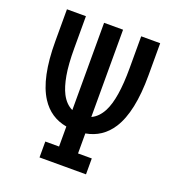

<svg xmlns="http://www.w3.org/2000/svg" viewBox="-132 -836 866 942"><g transform="rotate(20 301.0 -364.5)"><path d="M179.2 -83H251V-187.5Q165 -202.6 117.2 -276.9Q57.1 -370.1 57.1 -561.5V-729H156.2V-561.5Q156.2 -477.1 166 -421.9Q175.8 -366.7 193.4 -332.5Q215.3 -290 251 -273.4V-729H350.1V-273.4Q385.7 -289.6 408.2 -332.5Q444.8 -403.3 444.8 -561.5V-729H543.9V-561.5Q543.9 -370.1 483.9 -276.9Q436 -202.6 350.1 -187.5V-83H421.9V0H179.2Z"/></g></svg>

Font: Vazir Code Hack
Style: Code-Hack
Weight: 400
Foundry: DejaVu fonts team - Redesigned by Saber Rastikerdar
Version: Version 1.1.2